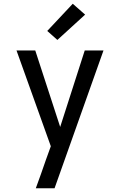

<svg xmlns="http://www.w3.org/2000/svg" viewBox="-20 -789 640 1024"><path d="M171 215Q185 177 198.5 139Q212 101 225 63L251 -9L68 -520H168L301 -112L432 -520H532L271 215ZM286 -576 232 -624 368 -769 434 -711Z"/></svg>

Font: Iosevka Medium Extended
Style: Regular
Weight: 500
Width: 7
Monospace: yes
Designer: Belleve Invis
Foundry: Belleve Invis
Version: Version 32.5.0; ttfautohint (v1.8.4)